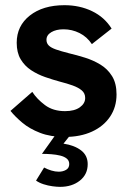

<svg xmlns="http://www.w3.org/2000/svg" viewBox="-20 -523 512 747"><path d="M232 9.8Q177.2 9.8 136 -6.1Q94.8 -22 66.6 -45.8Q38.4 -69.6 20.8 -91.6L105.6 -165.6Q123.4 -137.8 154.9 -114.2Q186.4 -90.6 233 -90.6Q269.8 -90.6 290.6 -105.5Q311.4 -120.4 311.4 -141.8Q311.4 -160.2 298 -171.4Q284.6 -182.6 262.6 -190.5Q240.6 -198.4 213.6 -205.2Q185.6 -212.8 155.9 -223.1Q126.2 -233.4 101.1 -249.9Q76 -266.4 60.5 -292.2Q45 -318 45 -356.6Q45 -422.4 96.1 -462.6Q147.2 -502.8 230.8 -502.8Q289.8 -502.8 338.1 -479.6Q386.4 -456.4 414.2 -411.8L337.4 -351.4Q318.6 -379.8 289.4 -394.4Q260.2 -409 227.2 -409Q198.4 -409 179.6 -397.8Q160.8 -386.6 160.8 -368.2Q160.8 -355 169.5 -346.2Q178.2 -337.4 197.8 -330.5Q217.4 -323.6 249 -315.6Q278.8 -308.6 310.8 -298.6Q342.8 -288.6 370.7 -271.7Q398.6 -254.8 416 -226.8Q433.4 -198.8 433.4 -155.6Q433.4 -106.6 408.3 -69.2Q383.2 -31.8 337.9 -11Q292.6 9.8 232 9.8ZM213.6 204Q201.8 204 184.3 201.7Q166.8 199.4 149.5 193.8Q132.2 188.2 120.2 179.6L151.6 128.8Q165 136 179.9 140.5Q194.8 145 208.4 145Q224.8 145 237.1 137.8Q249.4 130.6 249.4 115.2Q249.4 102 239.8 94.1Q230.2 86.2 214.2 82.3Q198.2 78.4 179.7 77Q161.2 75.6 143.2 75.6L205 -11L264 -10.4L227 35.8Q269.8 42.4 295.5 62.1Q321.2 81.8 321.2 115.6Q321.2 155.6 290.6 179.8Q260 204 213.6 204Z"/></svg>

Font: Hanken Grotesk
Style: Regular
Weight: 400
Designer: Alfredo Marco Pradil
Foundry: Hanken Design Co.
Version: Version 3.013